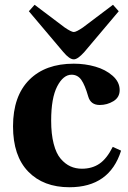

<svg xmlns="http://www.w3.org/2000/svg" viewBox="-20 -767 534 799"><path d="M34.2 -241.2Q34.2 -367.2 102.1 -435.1Q168.9 -502 287.1 -502Q334 -502 376.7 -489.7Q419.4 -477.5 448.7 -451.7Q478 -425.8 478 -392.1Q478 -361.8 451.9 -345.9Q425.8 -330.1 395 -330.1Q357.4 -330.1 347.2 -365.2Q333.5 -413.1 318.4 -434.6Q303.2 -456.1 277.8 -456.1Q243.2 -456.1 218 -407.5Q192.9 -358.9 192.9 -265.1Q192.9 -209 203.4 -168.5Q213.9 -127.9 232.7 -106.2Q251.5 -84.5 273.2 -74.7Q294.9 -64.9 320.8 -64.9Q363.3 -64.9 393.8 -85.7Q424.3 -106.4 449.2 -155.8L483.9 -140.1Q436 12.2 269 12.2Q160.6 12.2 97.4 -53Q34.2 -118.2 34.2 -241.2ZM100.1 -720.2 124 -747.1 249 -652.8Q276.9 -633.8 287.1 -633.8Q297.4 -633.8 325.2 -652.8L450.2 -747.1L474.1 -720.2L331.1 -550.8Q303.7 -520 287.1 -520Q269 -520 243.2 -550.8Z"/></svg>

Font: Linguistics Pro
Style: Bold
Weight: 700
Designer: Stefan Peev, Context Ltd
Foundry: Stefan Peev, Context Ltd
Version: Version 001.000